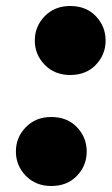

<svg xmlns="http://www.w3.org/2000/svg" viewBox="-20 -590 372 640"><path d="M33 -85Q33 -38 66 -4Q99 30 151 30Q204 30 236.5 -4Q269 -38 269 -85Q269 -132 236.5 -166Q204 -200 151 -200Q99 -200 66 -166Q33 -132 33 -85ZM96 -455Q96 -408 129 -374Q162 -340 214 -340Q267 -340 299.5 -374Q332 -408 332 -455Q332 -502 299.5 -536Q267 -570 214 -570Q162 -570 129 -536Q96 -502 96 -455Z"/></svg>

Font: Jost Black
Style: Italic
Weight: 900
Italic angle: -5°
Version: Version 3.710